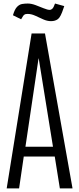

<svg xmlns="http://www.w3.org/2000/svg" viewBox="-20 -1045 439 1065"><path d="M17.1 0 155.3 -859.4H229.5L382.3 0H312L283.7 -176.8H111.8L85.9 0ZM121.1 -231H273.9L194.8 -720.7H193.8ZM263.2 -927.7Q241.7 -927.7 219.5 -937.7Q197.3 -947.8 175.5 -957.8Q153.8 -967.8 133.3 -967.8Q125.5 -967.8 122.1 -966.8Q114.3 -964.8 109.1 -957.8Q104 -950.7 97.2 -938L51.8 -960.4Q61.5 -993.7 74.7 -1007.1Q87.9 -1020.5 103 -1022.9Q118.2 -1025.4 133.8 -1025.4Q153.8 -1025.4 177.5 -1016.6Q201.2 -1007.8 222.4 -999Q243.7 -990.2 255.9 -990.2H257.8Q264.6 -991.2 271 -997.3Q277.3 -1003.4 285.2 -1025.4L336.4 -1011.2L332 -998.5Q316.9 -951.2 301.8 -939.5Q286.6 -927.7 263.2 -927.7Z"/></svg>

Font: Antonio Thin
Style: Regular
Weight: 250
Designer: Vernon Adams
Foundry: Vernon Adams
Version: Version 1.002